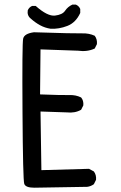

<svg xmlns="http://www.w3.org/2000/svg" viewBox="-20 -831 540 854"><path d="M132.8 3.9Q93.8 3.9 87.9 -13.2Q82 -30.3 80.1 -333.5Q78.1 -636.7 83 -659.2Q87.9 -681.6 130.9 -687.5Q315.4 -681.6 345.7 -682.6Q376 -683.6 401.4 -671.9Q413.1 -656.2 411.1 -634.8L401.4 -615.2Q368.2 -599.6 327.1 -605.5L160.2 -611.3L158.2 -411.1Q259.8 -407.2 288.6 -408.2Q317.4 -409.2 340.8 -397.5Q352.5 -383.8 350.6 -362.3L340.8 -342.8Q313.5 -327.1 277.3 -331.1L160.2 -335L164.1 -74.2L376 -80.1L397.5 -68.4Q409.2 -52.7 407.2 -31.2L397.5 -11.7Q383.8 -2 368.2 0ZM205.1 -703.1Q179.7 -707 158.2 -718.8Q136.7 -730.5 117.2 -748Q99.6 -761.7 103.5 -785.2Q109.4 -798.8 123 -804.7H138.7Q191.4 -757.8 224.6 -761.7Q257.8 -765.6 269.5 -783.2Q281.2 -800.8 301.8 -810.5H317.4Q331.1 -804.7 336.9 -791V-773.4Q317.4 -730.5 279.8 -715.8Q242.2 -701.2 205.1 -703.1Z"/></svg>

Font: NaikaiFont
Style: Regular
Weight: 400
Version: Version 1.67